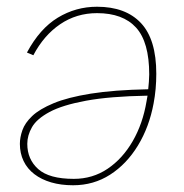

<svg xmlns="http://www.w3.org/2000/svg" viewBox="-20 -538 545 570"><path d="M197 12Q161 12 132 3.5Q103 -5 82 -21Q61 -37 50 -60Q39 -83 39 -111Q39 -130 46.5 -151.5Q54 -173 75.5 -193.5Q97 -214 139 -231.5Q181 -249 249.5 -260Q318 -271 420 -273Q421 -281 422 -295Q423 -309 423 -317Q423 -413 384 -456Q345 -499 268 -499Q207 -499 158.5 -466Q110 -433 79 -374L60 -382Q98 -453 151.5 -485.5Q205 -518 268 -518Q353 -518 398.5 -469.5Q444 -421 444 -319Q444 -296 442 -274Q440 -252 436 -231Q423 -161 389.5 -106Q356 -51 307 -19.5Q258 12 197 12ZM199 -7Q255 -7 299.5 -37Q344 -67 374 -119Q404 -171 415 -237L418 -254Q306 -252 235.5 -239Q165 -226 127 -205.5Q89 -185 75 -160.5Q61 -136 61 -111Q61 -65 93.5 -36Q126 -7 199 -7Z"/></svg>

Font: IBM Plex Sans Thin
Style: Italic
Weight: 250
Italic angle: -11.31°
Designer: Mike Abbink, Paul van der Laan, Pieter van Rosmalen
Foundry: Bold Monday
Version: Version 3.201